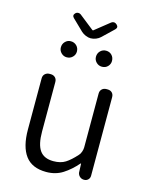

<svg xmlns="http://www.w3.org/2000/svg" viewBox="-135 -1010 873 1110"><g transform="rotate(15 301.0 -455.5)"><path d="M251 13Q166 13 126 -40.5Q86 -94 86 -197V-503Q86 -520 97 -530Q108 -540 124 -540H131Q147 -540 157.5 -530Q168 -520 168 -503V-207Q168 -129 193.5 -93.5Q219 -58 275 -58Q318 -58 346.5 -76Q375 -94 409 -132Q417 -140 422 -154.5Q427 -169 427 -181V-503Q427 -520 437.5 -530Q448 -540 464 -540H471Q488 -540 498 -530Q508 -520 508 -503V-33Q508 -19 498.5 -9.5Q489 0 474 0Q459 0 448.5 -9.5Q438 -19 436 -33L434 -86H431Q393 -42 350 -14.5Q307 13 251 13ZM299 -800Q285 -800 269.5 -806.5Q254 -813 243 -823L176 -888Q162 -902 177 -917Q183 -923 192 -923.5Q201 -924 208 -919L298 -848H302L391 -919Q408 -931 424 -916Q439 -902 424 -887L357 -823Q347 -813 331 -806.5Q315 -800 299 -800ZM194 -658Q175 -658 161 -672Q147 -686 147 -705Q147 -726 161 -740Q175 -754 194 -754Q215 -754 229 -740Q243 -726 243 -705Q243 -686 229 -672Q215 -658 194 -658ZM405 -658Q385 -658 371 -672Q357 -686 357 -705Q357 -726 371 -740Q385 -754 405 -754Q426 -754 439.5 -740Q453 -726 453 -705Q453 -686 439.5 -672Q426 -658 405 -658Z"/></g></svg>

Font: Chiron GoRound TC N
Style: Regular
Weight: 350
Designer: Ryoko NISHIZUKA 西塚涼子 (kana, bopomofo & ideographs); Paul D. Hunt (Latin, Greek & Cyrillic); Sandoll Communications 산돌커뮤니
Foundry: Adobe
Version: Version 1.000;hotconv 1.1.1;makeotfexe 2.6.0